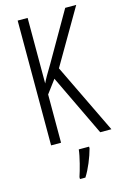

<svg xmlns="http://www.w3.org/2000/svg" viewBox="-138 -777 698 1061"><g transform="rotate(-15 210.5 -246.5)"><path d="M421 0 228 -400 411 -714H348L189 -438C160 -391 141 -357 133 -339V-714H76V0H133V-276L189 -351L357 0ZM277 71V61H218C214 101 194 175 182 210V221H213C240 179 264 119 277 71Z"/></g></svg>

Font: Noto Sans Bengali ExtraCondensed Light
Style: Regular
Weight: 300
Width: 2
Designer: Joana Ranito - Universal Thirst; Jelle Bosma - Monotype Design Team
Foundry: Universal Thirst ehf.
Version: Version 3.000